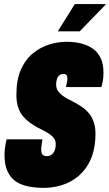

<svg xmlns="http://www.w3.org/2000/svg" viewBox="-20 -905 534 937"><path d="M199 12Q158 12 122 5.5Q86 -1 59.5 -18Q33 -35 17.5 -67Q2 -99 2 -149Q2 -166 4.5 -184Q7 -202 12 -225H187Q183 -201 182 -191.5Q181 -182 181 -176Q181 -162 184.5 -155Q188 -148 194.5 -145.5Q201 -143 210 -143Q219 -143 226.5 -147Q234 -151 240 -158.5Q246 -166 249 -177Q252 -188 252 -202Q252 -217 244.5 -228.5Q237 -240 224 -249Q211 -258 195 -266.5Q179 -275 161 -284Q143 -294 125 -307Q107 -320 92 -338Q77 -356 68.5 -381.5Q60 -407 60 -442Q60 -516 82 -565.5Q104 -615 141 -645Q178 -675 220.5 -688Q263 -701 304 -701Q343 -701 375.5 -693Q408 -685 433 -667.5Q458 -650 471.5 -621Q485 -592 485 -550Q485 -540 484 -525.5Q483 -511 475 -480H302Q306 -498 307.5 -507Q309 -516 309 -522Q309 -533 304.5 -538.5Q300 -544 289 -544Q277 -544 269 -537Q261 -530 257.5 -518.5Q254 -507 254 -492Q254 -475 262 -462.5Q270 -450 283 -440Q296 -430 312.5 -421.5Q329 -413 346 -404Q364 -394 382 -381.5Q400 -369 414.5 -351.5Q429 -334 437.5 -309.5Q446 -285 446 -252Q446 -192 429.5 -144.5Q413 -97 380.5 -62.5Q348 -28 302.5 -9Q257 10 199 12ZM262 -752 345 -885H494V-881L369 -752Z"/></svg>

Font: Archivo ExtraCondensed Black
Style: Italic
Weight: 900
Width: 2
Italic angle: -10°
Designer: Hector Gatti
Foundry: Omnibus-Type
Version: Version 2.001